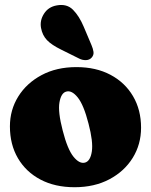

<svg xmlns="http://www.w3.org/2000/svg" viewBox="-20 -753 617 784"><path d="M292 -479Q372 -479 431.2 -447.5Q490.5 -416 523.2 -360.2Q556 -304.5 556 -231.5Q556 -163.5 522 -108.5Q488 -53.5 426.8 -21Q365.5 11.5 284.5 11.5Q204.5 11.5 145.2 -19.8Q86 -51 53.2 -107Q20.5 -163 20.5 -237Q20.5 -304 54.5 -358.8Q88.5 -413.5 149.5 -446.2Q210.5 -479 292 -479ZM327 -89Q349 -95 355 -134.5Q361 -174 341.5 -248Q322 -324.5 297.5 -355Q273 -385.5 250.5 -379Q229.5 -373.5 222.8 -335Q216 -296.5 236 -220Q255.5 -143.5 280 -113.2Q304.5 -83 327 -89ZM322 -643.5 353.5 -569Q360 -554 361.8 -541Q363.5 -528 354 -517.5Q345.5 -508 331 -507.5Q316.5 -507 303 -514L230.5 -550Q190.5 -569.5 171.8 -589.2Q153 -609 147.5 -639Q142 -669.5 159.8 -697.2Q177.5 -725 212 -731Q253 -738.5 278.2 -713Q303.5 -687.5 322 -643.5Z"/></svg>

Font: Fraunces 72pt S100 Black
Style: Regular
Weight: 900
Version: Version 1.000; ttfautohint (v1.8.3)